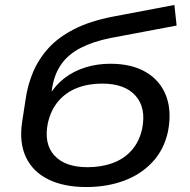

<svg xmlns="http://www.w3.org/2000/svg" viewBox="-20 -745 767 774"><path d="M328 9Q237 9 174.5 -22Q112 -53 84.5 -111.5Q57 -170 69 -252L83 -343Q91 -401 113 -453.5Q135 -506 174.5 -550Q214 -594 278 -627Q342 -660 435 -678L683 -725L692 -642L427 -592Q356 -578 305.5 -552Q255 -526 227 -486Q199 -446 190 -389L186 -358H177Q203 -402 240.5 -430.5Q278 -459 325 -473.5Q372 -488 425 -488Q512 -488 569.5 -453.5Q627 -419 650 -357.5Q673 -296 657 -214Q641 -141 594 -91Q547 -41 478.5 -16Q410 9 328 9ZM333 -71Q389 -71 435 -88Q481 -105 511.5 -140Q542 -175 553 -226Q570 -310 526.5 -359Q483 -408 392 -408Q336 -408 291 -390.5Q246 -373 215.5 -337.5Q185 -302 173 -249Q156 -166 199 -118.5Q242 -71 333 -71Z"/></svg>

Font: Nunito Sans 10pt Expanded Medium
Style: Italic
Weight: 500
Width: 7
Italic angle: -9°
Designer: Vernon Adams
Foundry: Vernon Adams
Version: Version 3.101;gftools[0.9.27]